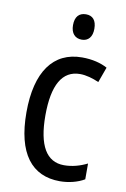

<svg xmlns="http://www.w3.org/2000/svg" viewBox="-85 -789 557 850"><g transform="rotate(10 193.5 -364.0)"><path d="M232 -738C201 -738 183 -719 183 -681C183 -644 202 -624 232 -624C261 -624 279 -644 279 -681C279 -719 262 -738 232 -738ZM245 10C284 10 325 0 355 -18V-89C323 -73 288 -63 251 -63C172 -63 132 -131 132 -266C132 -403 172 -473 252 -473C279 -473 310 -464 337 -452L362 -521C333 -537 294 -547 248 -547C119 -547 47 -448 47 -265C47 -80 119 10 245 10Z"/></g></svg>

Font: Noto Sans Sinhala UI Condensed
Style: Regular
Weight: 400
Width: 3
Designer: Jelle Bosma - Monotype Design Team
Foundry: Monotype Imaging Inc.
Version: Version 2.006